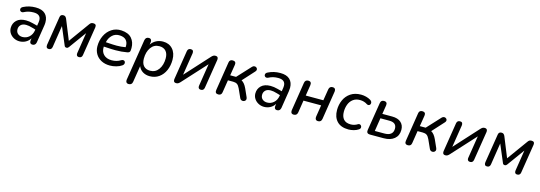

<svg xmlns="http://www.w3.org/2000/svg" viewBox="13 -1467 7375 2624"><g transform="rotate(15 3700.5 -154.5)"><path d="M39 -138Q39 -204 84.5 -247.5Q130 -291 215 -291Q262 -291 314 -277L380 -260L388 -311Q390 -331 390 -338Q390 -423 288 -423Q250 -423 218 -415.5Q186 -408 154 -391Q142 -385 132 -385Q117 -385 107.5 -394.5Q98 -404 98 -418Q98 -443 128 -457Q205 -496 298 -496Q388 -496 433 -453Q478 -410 478 -334Q478 -309 474 -286L435 -39Q431 -17 418 -5Q405 7 384 7Q366 7 356 -2.5Q346 -12 346 -31Q346 -40 347 -45L351 -74Q326 -33 286 -12Q246 9 200 9Q157 9 120 -10.5Q83 -30 61 -63.5Q39 -97 39 -138ZM225 -59Q279 -59 318.5 -94.5Q358 -130 368 -190L370 -202L323 -216Q272 -232 234 -232Q184 -232 158.5 -207Q133 -182 133 -144Q133 -104 159.5 -81.5Q186 -59 225 -59Z M579 -43 644 -450Q649 -491 689 -491Q708 -491 718 -482.5Q728 -474 736 -458L852 -172L1063 -464Q1072 -477 1083 -484Q1094 -491 1114 -491Q1160 -491 1154 -445L1089 -35Q1083 7 1042 7Q1024 7 1015 -2.5Q1006 -12 1006 -30Q1006 -38 1007 -43L1053 -335L876 -91Q870 -83 863 -78Q856 -73 844 -73Q821 -73 814 -95L709 -343L661 -35Q654 7 615 7Q573 7 579 -43Z M1248 -204Q1248 -285 1281 -353.5Q1314 -422 1374 -461Q1434 -500 1511 -496Q1611 -490 1658 -435.5Q1705 -381 1705 -299Q1705 -275 1703 -262Q1701 -245 1690.5 -237.5Q1680 -230 1662 -227Q1588 -213 1501 -213Q1446 -213 1373 -218L1334 -220Q1329 -151 1370 -109Q1411 -67 1484 -67Q1557 -67 1612 -102Q1624 -110 1638 -110Q1652 -110 1660.5 -100.5Q1669 -91 1669 -77Q1669 -55 1647 -39Q1615 -16 1569 -3.5Q1523 9 1479 9Q1410 9 1357.5 -18.5Q1305 -46 1276.5 -94.5Q1248 -143 1248 -204ZM1381 -283Q1449 -278 1500 -278Q1566 -278 1624 -289Q1625 -296 1625 -308Q1625 -358 1597 -389Q1569 -420 1510 -424Q1444 -428 1401.5 -388Q1359 -348 1346 -287V-285Z M1753 147Q1753 138 1754 133L1846 -446Q1854 -494 1900 -494Q1919 -494 1928.5 -483.5Q1938 -473 1938 -453Q1938 -444 1937 -439L1932 -408Q1960 -450 2003.5 -473Q2047 -496 2101 -496Q2186 -496 2237 -439.5Q2288 -383 2288 -287Q2288 -205 2258.5 -137.5Q2229 -70 2173.5 -30.5Q2118 9 2043 9Q1988 9 1945.5 -16.5Q1903 -42 1883 -90L1846 142Q1839 187 1793 187Q1774 187 1763.5 176.5Q1753 166 1753 147ZM2193 -283Q2193 -350 2160 -386Q2127 -422 2068 -422Q1992 -422 1948.5 -360Q1905 -298 1905 -204Q1905 -137 1937.5 -101Q1970 -65 2029 -65Q2105 -65 2149 -127Q2193 -189 2193 -283Z M2380 -30Q2380 -40 2381 -44L2446 -453Q2453 -494 2493 -494Q2515 -494 2524 -481Q2533 -468 2530 -445L2480 -129L2787 -466Q2799 -479 2811 -486.5Q2823 -494 2842 -494Q2880 -494 2880 -457Q2880 -448 2879 -443L2814 -35Q2807 7 2768 7Q2749 7 2739 -2.5Q2729 -12 2729 -30Q2729 -38 2730 -42L2780 -358L2473 -22Q2461 -9 2448.5 -1Q2436 7 2417 7Q2380 7 2380 -30Z M2972 -45 3036 -451Q3042 -494 3086 -494Q3110 -494 3121.5 -481Q3133 -468 3129 -443L3104 -288H3187L3363 -478Q3377 -493 3396 -493Q3412 -493 3424 -482.5Q3436 -472 3436 -457Q3436 -442 3423 -428L3272 -262Q3316 -239 3348 -169L3399 -55Q3404 -42 3404 -34Q3404 -16 3391 -5Q3378 6 3360 6Q3347 6 3335.5 -1Q3324 -8 3318 -22L3262 -146Q3244 -185 3222.5 -199.5Q3201 -214 3166 -214H3092L3064 -37Q3058 7 3013 7Q2989 7 2978.5 -6.5Q2968 -20 2972 -45Z M3500 -138Q3500 -204 3545.5 -247.5Q3591 -291 3676 -291Q3723 -291 3775 -277L3841 -260L3849 -311Q3851 -331 3851 -338Q3851 -423 3749 -423Q3711 -423 3679 -415.5Q3647 -408 3615 -391Q3603 -385 3593 -385Q3578 -385 3568.5 -394.5Q3559 -404 3559 -418Q3559 -443 3589 -457Q3666 -496 3759 -496Q3849 -496 3894 -453Q3939 -410 3939 -334Q3939 -309 3935 -286L3896 -39Q3892 -17 3879 -5Q3866 7 3845 7Q3827 7 3817 -2.5Q3807 -12 3807 -31Q3807 -40 3808 -45L3812 -74Q3787 -33 3747 -12Q3707 9 3661 9Q3618 9 3581 -10.5Q3544 -30 3522 -63.5Q3500 -97 3500 -138ZM3686 -59Q3740 -59 3779.5 -94.5Q3819 -130 3829 -190L3831 -202L3784 -216Q3733 -232 3695 -232Q3645 -232 3619.5 -207Q3594 -182 3594 -144Q3594 -104 3620.5 -81.5Q3647 -59 3686 -59Z M4040 -34Q4040 -43 4041 -48L4104 -448Q4111 -494 4156 -494Q4180 -494 4190.5 -480Q4201 -466 4197 -440L4173 -288H4422L4448 -448Q4455 -494 4500 -494Q4541 -494 4541 -453Q4541 -445 4540 -440L4477 -40Q4470 7 4425 7Q4384 7 4384 -35Q4384 -44 4385 -49L4411 -213H4161L4134 -40Q4127 7 4080 7Q4040 7 4040 -34Z M4637 -209Q4637 -284 4666 -349.5Q4695 -415 4754.5 -455.5Q4814 -496 4902 -496Q4938 -496 4974 -486.5Q5010 -477 5036 -461Q5050 -453 5056.5 -442Q5063 -431 5063 -420Q5063 -405 5054 -394.5Q5045 -384 5031 -384Q5022 -384 5011 -390Q4965 -421 4906 -421Q4847 -421 4808 -391Q4769 -361 4751 -313Q4733 -265 4733 -210Q4733 -142 4766 -104Q4799 -66 4868 -66Q4919 -66 4965 -95Q4973 -100 4983 -100Q4996 -100 5006 -89Q5016 -78 5016 -64Q5016 -43 4995 -30Q4969 -12 4930.5 -1.5Q4892 9 4856 9Q4748 9 4692.5 -49.5Q4637 -108 4637 -209Z M5113 -52 5177 -450Q5183 -494 5228 -494Q5251 -494 5262 -480.5Q5273 -467 5269 -442L5249 -317H5388Q5469 -317 5513 -278Q5557 -239 5557 -172Q5557 -91 5502 -45.5Q5447 0 5353 0H5157Q5132 0 5120.5 -13.5Q5109 -27 5113 -52ZM5468 -166Q5468 -252 5365 -252H5239L5210 -65H5345Q5406 -65 5437 -90.5Q5468 -116 5468 -166Z M5655 -45 5719 -451Q5725 -494 5769 -494Q5793 -494 5804.5 -481Q5816 -468 5812 -443L5787 -288H5870L6046 -478Q6060 -493 6079 -493Q6095 -493 6107 -482.5Q6119 -472 6119 -457Q6119 -442 6106 -428L5955 -262Q5999 -239 6031 -169L6082 -55Q6087 -42 6087 -34Q6087 -16 6074 -5Q6061 6 6043 6Q6030 6 6018.5 -1Q6007 -8 6001 -22L5945 -146Q5927 -185 5905.5 -199.5Q5884 -214 5849 -214H5775L5747 -37Q5741 7 5696 7Q5672 7 5661.5 -6.5Q5651 -20 5655 -45Z M6189 -30Q6189 -40 6190 -44L6255 -453Q6262 -494 6302 -494Q6324 -494 6333 -481Q6342 -468 6339 -445L6289 -129L6596 -466Q6608 -479 6620 -486.5Q6632 -494 6651 -494Q6689 -494 6689 -457Q6689 -448 6688 -443L6623 -35Q6616 7 6577 7Q6558 7 6548 -2.5Q6538 -12 6538 -30Q6538 -38 6539 -42L6589 -358L6282 -22Q6270 -9 6257.5 -1Q6245 7 6226 7Q6189 7 6189 -30Z M6780 -43 6845 -450Q6850 -491 6890 -491Q6909 -491 6919 -482.5Q6929 -474 6937 -458L7053 -172L7264 -464Q7273 -477 7284 -484Q7295 -491 7315 -491Q7361 -491 7355 -445L7290 -35Q7284 7 7243 7Q7225 7 7216 -2.5Q7207 -12 7207 -30Q7207 -38 7208 -43L7254 -335L7077 -91Q7071 -83 7064 -78Q7057 -73 7045 -73Q7022 -73 7015 -95L6910 -343L6862 -35Q6855 7 6816 7Q6774 7 6780 -43Z"/></g></svg>

Font: SN Pro
Style: Italic
Weight: 400
Italic angle: -9°
Designer: Tobias Whetton
Foundry: Supernotes
Version: Version 1.003